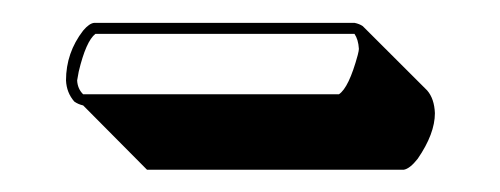

<svg xmlns="http://www.w3.org/2000/svg" viewBox="-20 -314 440 169"><path d="M335.4 -164.6H109.4L53.2 -221.2Q48.8 -222.2 45.4 -224.6Q38.6 -232.4 38.1 -243.2Q38.1 -267.6 53.2 -287.1Q58.6 -293.5 63 -293.9H292Q296.4 -293 299.3 -291L356 -234.4Q362.3 -227.1 362.8 -214.4Q362.8 -196.3 347.7 -174.3Q340.8 -165.5 335.4 -164.6ZM278.3 -231Q287.1 -236.8 294.9 -265.6Q295.9 -269.5 295.9 -271Q295.4 -279.3 292 -284.2H64Q55.7 -277.8 49.3 -251Q48.3 -246.1 47.9 -243.2Q48.3 -235.8 53.2 -231Z"/></svg>

Font: Linux Biolinum Shadow O
Style: Bold
Weight: 700
Designer: Philipp H. Poll
Foundry: Philipp H. Poll
Version: Version 0.9.2